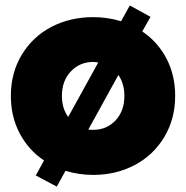

<svg xmlns="http://www.w3.org/2000/svg" viewBox="-20 -629 685 707"><path d="M503.9 -513.2Q560.5 -475.1 592.8 -413.8Q625 -352.5 625 -275.9Q625 -190.9 584.7 -124Q544.4 -57.1 475.6 -21Q406.7 15.1 323.2 15.1Q271 15.1 221.2 0L189 58.1L111.8 17.1L142.1 -38.1Q85 -76.2 52.5 -137.9Q20 -199.7 20 -275.9Q20 -361.3 60.5 -428Q101.1 -494.6 169.9 -530.3Q238.8 -565.9 323.2 -565.9Q376 -565.9 425.8 -550.8L458 -608.9L534.2 -566.9ZM208 -275.9Q208 -230 231 -198.2L341.8 -398.9Q330.1 -400.9 323.2 -400.9Q273.9 -400.9 241 -366.2Q208 -331.5 208 -275.9ZM323.2 -150.9Q372.6 -150.9 405.3 -185.5Q438 -220.2 438 -275.9Q438 -320.3 416 -353L305.2 -151.9Q311 -150.9 323.2 -150.9Z"/></svg>

Font: Stilu Bold
Style: Regular
Weight: 700
Designer: Genilson Lima Santos
Foundry: Genilson Lima Santos
Version: Version 1.200;PS 001.200;hotconv 1.0.88;makeotf.lib2.5.64775